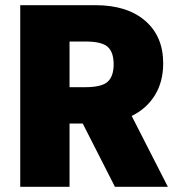

<svg xmlns="http://www.w3.org/2000/svg" viewBox="-20 -720 688 740"><path d="M58 -700H348Q470 -700 539.5 -640Q609 -580 609 -476Q609 -405 577 -353Q545 -301 486.5 -272.5Q428 -244 348 -244H100V-384H309Q372 -384 395 -405Q418 -426 418 -472Q418 -519 395 -539.5Q372 -560 309 -560H248V0H58ZM280 -281 457 -333 627 0H423Z"/></svg>

Font: Moderustic ExtraBold
Style: Regular
Weight: 800
Designer: Tural Alisoy
Foundry: TAFT Foundry
Version: Version 2.120